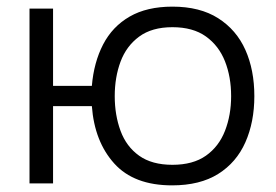

<svg xmlns="http://www.w3.org/2000/svg" viewBox="-20 -553 832 579"><path d="M499 6Q384 6 324.5 -60Q265 -126 257 -233H140V0H69V-527H140V-294H257Q263 -365 291 -419Q319 -473 371 -503Q423 -533 500 -533Q583 -533 638 -498Q693 -463 720 -402.5Q747 -342 747 -263Q747 -185 720 -124Q693 -63 638 -28.5Q583 6 499 6ZM500 -56Q562 -56 601 -83.5Q640 -111 658.5 -158.5Q677 -206 677 -263Q677 -321 658.5 -368Q640 -415 601 -443Q562 -471 500 -471Q438 -471 399.5 -442.5Q361 -414 343.5 -367Q326 -320 326 -263Q326 -206 343.5 -158.5Q361 -111 399.5 -83.5Q438 -56 500 -56Z"/></svg>

Font: Onest Light
Style: Regular
Weight: 300
Designer: Dmitri Voloshin, Andrey Kudryavtsev
Foundry: Dmitri Voloshin, Andrey Kudryavtsev
Version: Version 1.000;gftools[0.9.33]